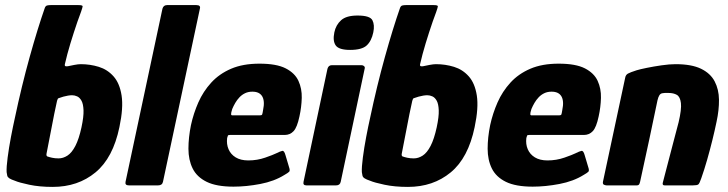

<svg xmlns="http://www.w3.org/2000/svg" viewBox="-20 -728 2859 754"><path d="M187 6Q135 6 95 -2.5Q55 -11 39 -18Q24 -23 17 -27.5Q10 -32 8.5 -38Q7 -44 6 -52Q5 -71 10 -109.5Q15 -148 23 -190Q31 -232 38 -263Q65 -391 96.5 -504Q128 -617 156 -697Q159 -705 165 -706.5Q171 -708 179 -708H288Q305 -708 304.5 -703Q304 -698 298 -681Q291 -663 284 -642.5Q277 -622 270 -600.5Q263 -579 256.5 -557.5Q250 -536 244.5 -515.5Q239 -495 235 -477Q233 -469 237.5 -468Q242 -467 247 -468Q256 -470 271.5 -473Q287 -476 297 -476Q334 -476 368 -465.5Q402 -455 426 -428Q450 -401 457.5 -353Q465 -305 449 -229Q424 -108 355 -51Q286 6 187 6ZM210 -106Q228 -106 245 -117Q262 -128 276 -155Q290 -182 300 -228Q309 -270 308 -295Q307 -320 300 -332.5Q293 -345 283 -349.5Q273 -354 263 -354Q256 -354 247 -352.5Q238 -351 229 -348.5Q220 -346 212 -343Q208 -342 207 -340Q206 -338 204 -332Q198 -306 193 -280.5Q188 -255 183 -229Q178 -203 173 -177.5Q168 -152 163 -126Q162 -121 162.5 -118.5Q163 -116 165 -114Q173 -111 184.5 -108.5Q196 -106 210 -106Z M473 -14 618 -694Q622 -708 636 -708H751Q769 -708 765 -694L620 -14Q617 0 601 0H486Q470 0 473 -14Z M730 -237Q740 -283 759 -326Q778 -369 809.5 -403.5Q841 -438 887.5 -458Q934 -478 999 -478Q1066 -478 1102 -459.5Q1138 -441 1152 -410.5Q1166 -380 1165 -343.5Q1164 -307 1156 -271Q1147 -228 1133 -213Q1119 -198 1098 -198H883Q876 -198 875 -195.5Q874 -193 872 -186Q869 -162 877.5 -142Q886 -122 905.5 -110Q925 -98 955 -98Q990 -98 1021.5 -109Q1053 -120 1065 -126Q1081 -134 1088.5 -135.5Q1096 -137 1101 -119L1115 -72Q1120 -58 1115.5 -53.5Q1111 -49 1097 -41Q1057 -16 1002 -5.5Q947 5 897 5Q830 5 791.5 -14Q753 -33 736.5 -66.5Q720 -100 720 -144Q720 -188 730 -237ZM1013 -295Q1017 -314 1016 -327.5Q1015 -341 1009.5 -350Q1004 -359 994.5 -363.5Q985 -368 971 -368Q955 -368 942.5 -362Q930 -356 920.5 -346Q911 -336 904 -324Q897 -312 892 -300Q887 -284 887.5 -279.5Q888 -275 892 -275Q919 -275 946.5 -275Q974 -275 1001 -275Q1008 -275 1009.5 -278.5Q1011 -282 1013 -295Z M1446 -601Q1439 -567 1420 -549.5Q1401 -532 1355 -532Q1311 -532 1298.5 -549.5Q1286 -567 1293 -601Q1299 -630 1319.5 -648.5Q1340 -667 1384 -667Q1433 -667 1442.5 -648.5Q1452 -630 1446 -601ZM1318 -14Q1315 0 1300 0H1183Q1169 0 1172 -14L1266 -458Q1270 -472 1283 -472H1400Q1406 -472 1410 -468Q1414 -464 1412 -458Z M1582 6Q1530 6 1490 -2.5Q1450 -11 1434 -18Q1419 -23 1412 -27.5Q1405 -32 1403.5 -38Q1402 -44 1401 -52Q1400 -71 1405 -109.5Q1410 -148 1418 -190Q1426 -232 1433 -263Q1460 -391 1491.5 -504Q1523 -617 1551 -697Q1554 -705 1560 -706.5Q1566 -708 1574 -708H1683Q1700 -708 1699.5 -703Q1699 -698 1693 -681Q1686 -663 1679 -642.5Q1672 -622 1665 -600.5Q1658 -579 1651.5 -557.5Q1645 -536 1639.5 -515.5Q1634 -495 1630 -477Q1628 -469 1632.5 -468Q1637 -467 1642 -468Q1651 -470 1666.5 -473Q1682 -476 1692 -476Q1729 -476 1763 -465.5Q1797 -455 1821 -428Q1845 -401 1852.5 -353Q1860 -305 1844 -229Q1819 -108 1750 -51Q1681 6 1582 6ZM1605 -106Q1623 -106 1640 -117Q1657 -128 1671 -155Q1685 -182 1695 -228Q1704 -270 1703 -295Q1702 -320 1695 -332.5Q1688 -345 1678 -349.5Q1668 -354 1658 -354Q1651 -354 1642 -352.5Q1633 -351 1624 -348.5Q1615 -346 1607 -343Q1603 -342 1602 -340Q1601 -338 1599 -332Q1593 -306 1588 -280.5Q1583 -255 1578 -229Q1573 -203 1568 -177.5Q1563 -152 1558 -126Q1557 -121 1557.5 -118.5Q1558 -116 1560 -114Q1568 -111 1579.5 -108.5Q1591 -106 1605 -106Z M1905 -237Q1915 -283 1934 -326Q1953 -369 1984.5 -403.5Q2016 -438 2062.5 -458Q2109 -478 2174 -478Q2241 -478 2277 -459.5Q2313 -441 2327 -410.5Q2341 -380 2340 -343.5Q2339 -307 2331 -271Q2322 -228 2308 -213Q2294 -198 2273 -198H2058Q2051 -198 2050 -195.5Q2049 -193 2047 -186Q2044 -162 2052.5 -142Q2061 -122 2080.5 -110Q2100 -98 2130 -98Q2165 -98 2196.5 -109Q2228 -120 2240 -126Q2256 -134 2263.5 -135.5Q2271 -137 2276 -119L2290 -72Q2295 -58 2290.5 -53.5Q2286 -49 2272 -41Q2232 -16 2177 -5.5Q2122 5 2072 5Q2005 5 1966.5 -14Q1928 -33 1911.5 -66.5Q1895 -100 1895 -144Q1895 -188 1905 -237ZM2188 -295Q2192 -314 2191 -327.5Q2190 -341 2184.5 -350Q2179 -359 2169.5 -363.5Q2160 -368 2146 -368Q2130 -368 2117.5 -362Q2105 -356 2095.5 -346Q2086 -336 2079 -324Q2072 -312 2067 -300Q2062 -284 2062.5 -279.5Q2063 -275 2067 -275Q2094 -275 2121.5 -275Q2149 -275 2176 -275Q2183 -275 2184.5 -278.5Q2186 -282 2188 -295Z M2362 0Q2358 0 2352 -2.5Q2346 -5 2348 -15Q2370 -117 2391.5 -218.5Q2413 -320 2435 -422Q2437 -434 2446 -439Q2455 -444 2480 -452Q2493 -456 2520 -461.5Q2547 -467 2578 -471.5Q2609 -476 2633 -476Q2696 -476 2733 -458Q2770 -440 2786.5 -408.5Q2803 -377 2803.5 -336.5Q2804 -296 2794 -250Q2787 -216 2777.5 -177.5Q2768 -139 2757 -100.5Q2746 -62 2734 -28Q2727 -7 2722 -3.5Q2717 0 2701 0H2590Q2580 0 2583 -11Q2584 -16 2590.5 -40Q2597 -64 2605.5 -97.5Q2614 -131 2623 -164.5Q2632 -198 2638 -221.5Q2644 -245 2645 -248Q2657 -299 2654 -323.5Q2651 -348 2638 -355.5Q2625 -363 2605 -363Q2595 -363 2591 -363Q2587 -363 2582 -362Q2574 -361 2569.5 -354Q2565 -347 2562 -334Q2547 -261 2530 -181.5Q2513 -102 2495 -20Q2494 -14 2491.5 -7Q2489 0 2481 0Z"/></svg>

Font: Glory ExtraBold
Style: Italic
Weight: 800
Italic angle: -12°
Version: Version 1.011